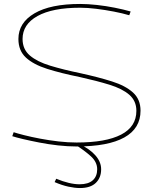

<svg xmlns="http://www.w3.org/2000/svg" viewBox="-20 -730 787 970"><path d="M640 -672 633 -653Q599 -663 555 -671.5Q511 -680 466.5 -685.5Q422 -691 385 -691Q245 -691 169.5 -649Q94 -607 94 -533Q94 -481 131 -449.5Q168 -418 234 -398Q300 -378 387 -360Q478 -340 546 -318.5Q614 -297 652 -262.5Q690 -228 690 -171Q690 -81 608 -35.5Q526 10 367 10Q322 10 273 4.5Q224 -1 178 -10Q132 -19 96 -27.5Q60 -36 42 -42L49 -62Q67 -56 102.5 -47Q138 -38 183 -29.5Q228 -21 275.5 -15.5Q323 -10 367 -10Q515 -10 592 -50Q669 -90 669 -170Q669 -220 633.5 -251Q598 -282 533 -302Q468 -322 382 -341Q288 -360 218.5 -382Q149 -404 111 -439Q73 -474 73 -533Q73 -615 154 -662.5Q235 -710 385 -710Q423 -710 469 -705Q515 -700 560 -691Q605 -682 640 -672ZM264 173Q332 201 382 201Q426 201 448.5 181Q471 161 471 125Q471 88 438 58.5Q405 29 359 0H385Q434 23 462.5 55.5Q491 88 491 125Q491 168 464 194Q437 220 384 220Q358 220 325.5 213Q293 206 256 190Z"/></svg>

Font: Georama Extended Thin
Style: Regular
Weight: 100
Width: 7
Designer: Jean-Baptiste Levee
Foundry: Production Type
Version: Version 1.000